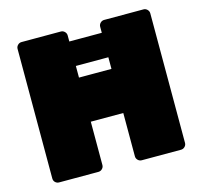

<svg xmlns="http://www.w3.org/2000/svg" viewBox="-102 -812 976 925"><g transform="rotate(-15 386.0 -350.0)"><path d="M88 -521Q77 -521 69 -529Q61 -537 61 -548V-616Q61 -627 69 -635Q77 -643 88 -643H682Q693 -643 701 -635Q709 -627 709 -616V-548Q709 -537 701 -529Q693 -521 682 -521ZM82 0Q71 0 63 -7.5Q55 -15 55 -27V-673Q55 -684 63 -692Q71 -700 82 -700H278Q289 -700 297 -692Q305 -684 305 -673V-463H467V-673Q467 -684 475 -692Q483 -700 494 -700H690Q701 -700 709 -692Q717 -684 717 -673V-27Q717 -16 709 -8Q701 0 690 0H494Q483 0 475 -8Q467 -16 467 -27V-243H305V-27Q305 -16 297 -8Q289 0 278 0Z"/></g></svg>

Font: Rubik Black
Style: Regular
Weight: 900
Designer: Hubert and Fischer
Foundry: Hubert and Fischer
Version: Version 2.300;gftools[0.9.30]